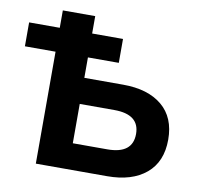

<svg xmlns="http://www.w3.org/2000/svg" viewBox="-79 -787 902 870"><g transform="rotate(10 372.5 -352.5)"><path d="M141 0V-515H0V-625H141V-705H290V-625H432V-515H290V-421H469Q583 -421 648 -367Q713 -313 713 -211Q713 -109 648 -54.5Q583 0 469 0ZM290 -120H449Q565 -120 565 -211Q565 -301 449 -301H290Z"/></g></svg>

Font: Nunito Sans ExtraBold
Style: Regular
Weight: 800
Designer: Vernon Adams
Foundry: Vernon Adams
Version: Version 3.101; ttfautohint (v1.8.4.7-5d5b);gftools[0.9.27]